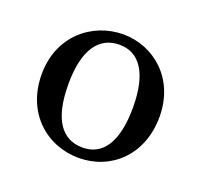

<svg xmlns="http://www.w3.org/2000/svg" viewBox="-76 -910 566 539"><g transform="rotate(20 206.5 -640.5)"><path d="M208 -794C267 -794 303 -744 303 -641C303 -536 267 -487 208 -487C146 -487 110 -536 110 -641C110 -744 146 -794 208 -794ZM208 -825C115 -825 30 -756 30 -642C30 -526 112 -456 208 -456C302 -456 382 -526 382 -642C382 -757 298 -825 208 -825Z"/></g></svg>

Font: Source Han Serif CN SemiBold
Style: Regular
Weight: 600
Designer: Ryoko NISHIZUKA 西塚涼子 (kana & ideographs); Frank Grießhammer (Latin, Greek & Cyrillic); Wenlong ZHANG 张文龙 (bopomofo); San
Foundry: Adobe Systems Incorporated
Version: Version 1.000;PS 1;hotconv 16.6.53;makeotf.lib2.5.65590